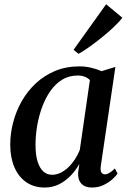

<svg xmlns="http://www.w3.org/2000/svg" viewBox="-20 -850 586 881"><path d="M442.5 -88.5Q439.5 -66.5 445.5 -58.2Q451.5 -50 461.5 -50Q470.5 -50 481.8 -56.5Q493 -63 507 -77L519.5 -53.5Q513 -43.5 496.8 -28.5Q480.5 -13.5 456.2 -1.5Q432 10.5 401.5 10.5Q370 10.5 353.2 -7.5Q336.5 -25.5 338.5 -59L344 -98Q329.5 -71 306.2 -46Q283 -21 252.5 -5.2Q222 10.5 185.5 10.5Q136 10.5 100.5 -14Q65 -38.5 46 -82.8Q27 -127 27 -186Q27 -237.5 40.5 -289Q54 -340.5 80.2 -386.5Q106.5 -432.5 145 -468.2Q183.5 -504 233.8 -524.8Q284 -545.5 345.5 -545.5Q371.5 -545.5 398.2 -539.2Q425 -533 446 -523.5L509.5 -543ZM392.5 -482.5Q383.5 -492 369.2 -497.8Q355 -503.5 336.5 -503.5Q296.5 -503.5 265.5 -484.5Q234.5 -465.5 211.5 -432.8Q188.5 -400 173.2 -358.5Q158 -317 150.5 -272.5Q143 -228 143 -185Q143 -138 152.8 -107.8Q162.5 -77.5 179.5 -62.8Q196.5 -48 219 -48Q239 -48 258 -57.2Q277 -66.5 293.8 -82.5Q310.5 -98.5 323.8 -119Q337 -139.5 346 -161.5ZM317.5 -621.5 467 -830.5 541.5 -768.5Q532 -756 515 -738.8Q498 -721.5 475.8 -702.2Q453.5 -683 429.5 -664.2Q405.5 -645.5 382.5 -629.5Q359.5 -613.5 340.5 -603Z"/></svg>

Font: Merriweather 72pt Medium
Style: Italic
Weight: 500
Italic angle: -7.8°
Version: Version 2.101